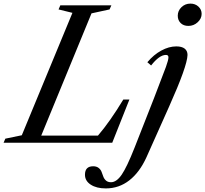

<svg xmlns="http://www.w3.org/2000/svg" viewBox="-88 -800 1150 1076"><path d="M541 0H-67.9L-58.1 -22.9L34.2 -42L317.9 -728L240.2 -747.1L250 -770H536.1L525.9 -747.1L424.8 -725.1L143.1 -40H460.9Q527.8 -117.7 603 -242.2H637.2ZM899.9 -540Q930.7 -540 946.8 -527.6Q962.9 -515.1 962.9 -492.2Q961.4 -429.7 859.9 -203.1L732.9 81.1Q694.3 166 636.5 210.9Q578.6 255.9 504.9 255.9Q453.1 255.9 420.7 234.9Q388.2 213.9 388.2 179.2Q388.2 131.8 434.1 131.8Q453.1 131.8 464.8 141.1Q476.6 150.4 481.4 163.6Q486.3 176.8 491 189.7Q495.6 202.6 506.1 211.9Q516.6 221.2 534.2 221.2Q564.9 221.2 594 179Q623 136.7 666 27.8L775.9 -252Q828.1 -386.7 842 -425.3Q856 -463.9 856 -479Q856 -492.2 841.8 -492.2Q805.2 -492.2 758.8 -433.1L737.8 -451.2Q773.4 -493.7 816.2 -516.8Q858.9 -540 899.9 -540ZM979 -779.8Q1005.9 -779.8 1023.9 -763.2Q1042 -746.6 1042 -722.2Q1042 -695.8 1019.8 -675.3Q997.6 -654.8 967.8 -654.8Q940.4 -654.8 924.3 -670.9Q908.2 -687 908.2 -711.9Q908.2 -739.7 929 -759.8Q949.7 -779.8 979 -779.8Z"/></svg>

Font: Libre Caslon Text
Style: Italic
Weight: 400
Italic angle: -25°
Designer: Pablo Impallari, Rodrigo Fuenzalida
Foundry: Pablo Impallari, Rodrigo Fuenzalida
Version: Version 1.002